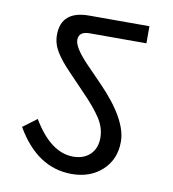

<svg xmlns="http://www.w3.org/2000/svg" viewBox="-74 -712 688 763"><g transform="rotate(10 270.0 -331.0)"><path d="M265 -15Q126 -15 39 -165L95 -207Q168 -84 259 -84Q302 -84 327.5 -109Q353 -134 353 -176Q353 -217 328 -255Q303 -293 256 -341L190 -410Q151 -450 131.5 -482Q112 -514 112 -549Q112 -647 225 -647H468V-578H239Q195 -578 195 -544Q195 -514 249 -457L315 -389Q436 -265 436 -175Q436 -104 388 -59.5Q340 -15 265 -15Z"/></g></svg>

Font: Martel Sans
Style: Regular
Weight: 400
Designer: Dan Reynolds and Mathieu Réguer
Foundry: Dan Reynolds and Mathieu Réguer
Version: Version 1.001;PS 001.001;hotconv 1.0.70;makeotf.lib2.5.58329